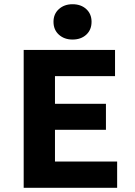

<svg xmlns="http://www.w3.org/2000/svg" viewBox="-20 -888 640 908"><path d="M92 0V-652H524V-528H240V-397H481V-274H240V-124H534V0ZM323 -701Q284 -701 258.5 -724Q233 -747 233 -785Q233 -822 258.5 -845Q284 -868 323 -868Q363 -868 388 -845Q413 -822 413 -785Q413 -747 388 -724Q363 -701 323 -701Z"/></svg>

Font: Source Code Pro ExtraLight
Style: Bold
Weight: 700
Monospace: yes
Version: Version 1.018;hotconv 1.0.116;makeotfexe 2.5.65601